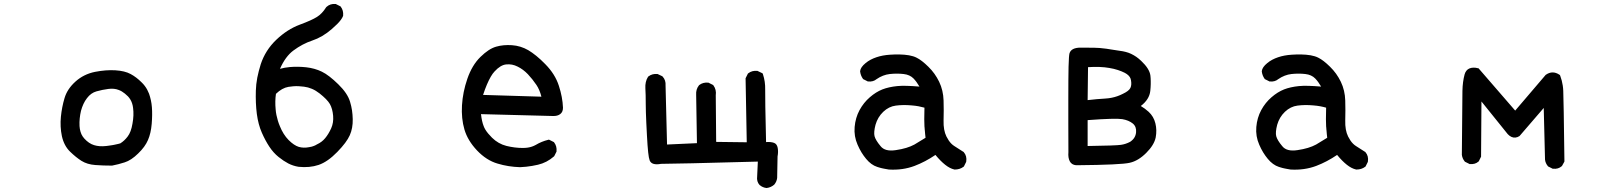

<svg xmlns="http://www.w3.org/2000/svg" viewBox="-20 -809 8040 956"><path d="M536.1 15.6Q515.1 15.6 494.6 14.9Q474.1 14.2 454.6 12.7Q414.1 9.8 385.3 -8.3Q358.4 -25.4 329.1 -53.7Q298.8 -83 288.1 -131.3Q283.2 -154.8 282 -179Q280.8 -203.1 283.2 -227.5Q288.1 -276.4 301.3 -320.3Q314.5 -365.7 355.7 -402.8Q397 -439.9 453.1 -451.2Q480.5 -456.5 505.9 -458.5Q531.2 -460.4 554.2 -459Q601.6 -456.1 630.4 -440.4Q645 -432.6 658.4 -422.4Q671.9 -412.1 684.6 -399.4Q693.4 -391.1 700.4 -381.8Q707.5 -372.6 712.9 -362.5Q718.3 -352.5 722.2 -342.3Q727.5 -327.1 731.2 -310.3Q734.9 -293.5 736.3 -275.1Q737.8 -256.8 737.5 -236.3Q737.3 -215.8 735.4 -192.4Q731.4 -145 716.8 -111.8Q702.6 -78.1 668 -44.9Q633.3 -10.7 600.6 -0.5Q585.4 4.4 569.6 8.5Q553.7 12.7 538.1 15.6H537.1ZM579.1 -95.2Q599.6 -107.9 615.7 -129.4Q624 -140.1 630.1 -156.2Q636.2 -172.4 639.6 -193.4Q647.5 -235.4 642.6 -272Q641.1 -284.2 637.7 -294.4Q634.3 -304.7 629.2 -313.2Q624 -321.8 617.2 -329.1Q609.4 -336.9 601.8 -343Q594.2 -349.1 586.9 -353.5Q579.6 -357.9 571.8 -360.8Q548.8 -370.1 519.5 -366.2Q489.3 -362.3 460 -354Q432.6 -346.2 413.1 -320.3Q402.8 -307.1 395.5 -291.3Q388.2 -275.4 383.3 -257.3Q378.9 -238.8 377 -220Q375 -201.2 376 -181.2Q376.5 -173.3 377.7 -166.5Q378.9 -159.7 380.9 -153.1Q382.8 -146.5 385.5 -140.6Q388.2 -134.8 391.8 -129.4Q395.5 -124 399.9 -119.1Q422.4 -94.2 448.2 -86.4Q474.6 -78.1 508.8 -82Q513.7 -82.5 518.8 -83.3Q523.9 -84 528.8 -84.7Q533.7 -85.4 538.8 -86.2Q543.9 -86.9 549.1 -88.1Q554.2 -89.4 559.1 -90.3Q564 -91.3 569.1 -92.5Q574.2 -93.8 579.1 -95.2Z M1466.3 21.5Q1439.5 17.1 1415.5 4.9Q1392.1 -7.3 1367.2 -27.3Q1341.3 -47.9 1320.8 -79.1Q1300.8 -109.4 1283.7 -148.4Q1266.1 -188 1258.8 -241.7Q1252 -295.4 1253.9 -357.9Q1254.4 -373.5 1256.1 -389.6Q1257.8 -405.8 1261 -422.1Q1264.2 -438.5 1268.6 -455.3Q1272.9 -472.2 1278.3 -489.3Q1301.3 -559.1 1355.5 -610.8Q1409.7 -662.6 1472.2 -686Q1531.7 -708 1558.1 -724.6Q1584 -740.7 1604 -772.9L1605 -773.9L1606 -774.9Q1624.5 -791.5 1650.4 -789.1H1652.3L1653.8 -788.1L1673.3 -778.3L1675.3 -777.3L1676.8 -775.4Q1690.9 -756.8 1688.5 -731.4V-730.5L1688 -729Q1684.6 -720.2 1677.2 -710.2Q1669.9 -700.2 1658.9 -689.2Q1647.9 -678.2 1632.3 -664.6Q1585.9 -624 1534.2 -606.9Q1485.8 -590.8 1440.4 -557.1Q1421.4 -543 1404.5 -520.3Q1387.7 -497.6 1374 -466.3Q1396.5 -472.7 1422.9 -475.1Q1461.9 -478.5 1503.9 -474.1Q1525.4 -471.7 1544.9 -466.3Q1564.5 -460.9 1582.5 -452.1Q1600.6 -443.4 1620.8 -427.7Q1641.1 -412.1 1664.1 -389.6Q1710.9 -344.2 1723.1 -301.8Q1729.5 -280.8 1732.7 -259.5Q1735.8 -238.3 1736.3 -215.8Q1737.3 -170.9 1721.7 -135.7Q1713.9 -118.2 1698.5 -97.4Q1683.1 -76.7 1659.2 -52.2Q1611.8 -3.4 1566.4 12.2Q1521.5 27.3 1466.3 21.5ZM1559.6 -90.8Q1583 -101.6 1599.1 -121.1Q1615.7 -141.1 1628.9 -169.9Q1641.6 -198.2 1638.7 -232.4Q1635.7 -267.6 1622.6 -291Q1615.7 -302.7 1602.8 -315.9Q1589.8 -329.1 1571.3 -343.8Q1552.7 -358.4 1533.2 -366.7Q1513.7 -375 1493.7 -377.4Q1479.5 -379.4 1466.1 -379.9Q1452.6 -380.4 1440.2 -379.4Q1427.7 -378.4 1416 -376.5Q1384.3 -371.1 1354 -341.8Q1348.6 -305.2 1352.5 -264.6Q1353.5 -250.5 1356.4 -236.3Q1359.4 -222.2 1363.5 -208.3Q1367.7 -194.3 1373.5 -180.7Q1390.1 -139.2 1417 -111.8Q1443.8 -85 1467.8 -77.6Q1491.7 -70.8 1519 -76.2Q1526.4 -77.1 1532.5 -78.9Q1538.6 -80.6 1543.2 -82.5Q1547.9 -84.5 1551.5 -86.2Q1555.2 -87.9 1557.6 -89.8L1558.6 -90.3Z M2568.8 23.4Q2540 22.5 2512.2 18.1Q2484.4 13.7 2457 5.4Q2401.9 -10.7 2355 -60.1Q2308.6 -109.4 2292.5 -164.1Q2276.4 -218.8 2280.3 -284.7Q2284.2 -350.6 2307.1 -417Q2330.6 -484.9 2372.1 -525.4Q2393.1 -545.9 2412.4 -558.6Q2431.6 -571.3 2450.7 -576.7Q2486.3 -586.9 2528.8 -584Q2572.3 -581.1 2610.4 -559.1Q2619.6 -553.7 2629.6 -546.6Q2639.6 -539.6 2650.4 -530.8Q2661.1 -522 2672.4 -511.7Q2683.6 -501.5 2695.3 -489.3Q2744.1 -439.9 2762.7 -381.8Q2781.2 -325.2 2783.2 -272.5Q2783.2 -251.5 2769.5 -241Q2755.9 -230.5 2732.9 -231.4L2375 -240.7Q2378.9 -204.6 2388.2 -181.2Q2391.1 -172.9 2396.7 -163.6Q2402.3 -154.3 2410.6 -144.3Q2418.9 -134.3 2429.7 -123.5Q2460.9 -92.8 2501.5 -82.5Q2543 -72.3 2583 -72.3Q2596.2 -72.3 2607.7 -74Q2619.1 -75.7 2628.9 -79.1Q2638.7 -82.5 2647.5 -87.4Q2662.1 -96.2 2677.7 -102.5Q2693.4 -108.9 2709.5 -112.8L2712.9 -113.8L2716.3 -112.3L2735.8 -102.5L2737.8 -101.6L2739.3 -99.6Q2753.4 -81.1 2751 -55.7V-53.7L2750 -52.2L2740.2 -32.7L2739.3 -31.2L2737.8 -29.8Q2702.6 1 2658.7 11.2Q2644 14.6 2629.4 17.1Q2614.7 19.5 2599.9 21.2Q2585 22.9 2569.8 23.4H2569.3ZM2675.8 -327.6Q2667 -362.3 2650.9 -386.2Q2631.8 -414.6 2608.4 -439.5Q2585 -463.9 2557.1 -477.5Q2543.5 -484.4 2529.5 -487.1Q2515.6 -489.7 2501 -488.3Q2472.2 -485.8 2442.4 -453.1Q2433.1 -443.4 2423.6 -427Q2414.1 -410.6 2404.3 -387.7Q2394.5 -364.7 2385.3 -336.4Z M3795.9 127Q3786.6 126 3778.3 122.3Q3770 118.7 3763.2 112.8H3762.7L3762.2 112.3Q3746.6 95.2 3750 69.3L3753.4 -4.4Q3340.8 6.8 3271.5 6.8Q3225.1 15.6 3214.8 -10.3Q3210.4 -21.5 3207.3 -51Q3204.1 -80.6 3201.2 -135.3Q3199.2 -169.9 3198 -198.5Q3196.8 -227.1 3196 -250Q3195.3 -272.9 3195.3 -290Q3195.3 -340.3 3193.4 -369.6Q3192.4 -385.3 3195.6 -399.7Q3198.7 -414.1 3206.5 -426.3L3207.5 -427.7L3209 -428.7Q3227.5 -442.9 3252.9 -440.4H3254.4L3256.3 -439.5L3276.9 -429.7L3278.3 -428.7L3279.8 -427.2Q3295.9 -409.2 3293.9 -383.3L3301.3 -89.4L3450.2 -96.2L3446.3 -336.4Q3444.3 -363.8 3460 -383.8L3460.9 -384.8L3461.9 -385.7Q3480.5 -399.9 3505.9 -397.5H3507.8L3509.3 -396.5L3528.8 -386.7L3530.8 -385.7L3532.2 -383.8Q3540 -373.5 3543 -360.8Q3545.9 -348.1 3543.9 -334.5L3545.9 -102.5L3698.2 -100.6L3692.4 -417V-419.4L3693.4 -421.4L3703.1 -440.9L3704.1 -442.9L3706.1 -444.3Q3724.6 -458.5 3750 -456.1H3751.5L3753.4 -455.1L3773.9 -445.3L3777.3 -443.4L3778.8 -439.5Q3791 -402.8 3790 -362.3Q3789.1 -324.2 3794.4 -101.6Q3817.4 -103.5 3834 -97.7Q3848.6 -92.3 3852.3 -72.8Q3856 -53.2 3851.6 -29.8L3849.6 76.2V76.7V77.1Q3847.2 95.7 3835.4 109.9L3835 110.4L3834.5 110.8Q3818.4 124.5 3797.9 127H3796.9Z M4405.8 35.2Q4400.9 34.2 4396 33.4Q4391.1 32.7 4386.2 31.7Q4381.3 30.8 4376.5 29.8Q4371.6 28.8 4366.7 27.6Q4361.8 26.4 4357.2 24.9Q4352.5 23.4 4347.7 22Q4317.4 12.2 4292.5 -18.1Q4280.3 -32.7 4269.5 -50.3Q4258.8 -67.9 4250 -88.4Q4231.4 -130.4 4235.4 -176.8Q4239.3 -222.7 4259.8 -260.7Q4280.3 -298.3 4311 -324.7Q4326.2 -337.9 4341.8 -347.7Q4357.4 -357.4 4373.5 -363.8Q4404.8 -376 4447.8 -380.4Q4467.3 -382.3 4494.6 -381.6Q4522 -380.9 4558.1 -377.9Q4543.9 -402.3 4528.8 -418Q4510.3 -437 4479.5 -440.4Q4446.3 -444.3 4410.2 -440.4Q4393.1 -438.5 4376.7 -432.1Q4360.4 -425.8 4344.7 -415Q4328.1 -400.9 4302.7 -403.3H4300.8L4299.3 -404.3L4279.8 -414.1L4277.8 -415L4276.4 -417Q4265.1 -433.1 4262.7 -453.1V-454.1V-455.1Q4265.1 -474.6 4289.6 -494.6Q4301.3 -504.4 4314.7 -511.5Q4328.1 -518.6 4343.8 -523.9Q4374 -534.2 4411.6 -536.6Q4423.8 -537.6 4435.8 -537.8Q4447.8 -538.1 4459.7 -537.8Q4471.7 -537.6 4482.9 -536.6Q4495.1 -535.6 4505.9 -533.7Q4516.6 -531.7 4526.4 -528.8Q4536.1 -525.9 4544.4 -521.5Q4569.3 -509.3 4602.5 -476.6Q4619.1 -460.4 4632.6 -441.7Q4646 -422.9 4656.2 -401.9Q4676.8 -358.9 4678.2 -308.6Q4679.7 -259.8 4678.2 -209Q4676.8 -161.1 4692.4 -129.4Q4697.8 -118.7 4703.9 -109.6Q4710 -100.6 4716.8 -93.8Q4723.6 -86.9 4731.4 -82Q4757.3 -64.9 4776.4 -53.2L4777.8 -52.7L4778.8 -51.3Q4795.4 -32.2 4791 -4.4L4790.5 -2.9L4790 -1.5L4780.3 18.1L4779.3 20L4777.3 21.5Q4759.3 35.2 4733.4 35.2H4732.4L4731 34.7Q4709.5 29.8 4686.3 11.5Q4663.1 -6.8 4637.7 -37.6Q4587.4 -3.4 4533.7 17.1Q4475.1 39.1 4406.7 35.2H4406.2ZM4533.2 -89.4 4588.4 -123Q4587.9 -127.9 4587.4 -132.6Q4586.9 -137.2 4586.4 -141.6Q4585.9 -146 4585.7 -150.1Q4585.4 -154.3 4585 -158.2Q4584.5 -162.1 4584.2 -165.8Q4584 -169.4 4583.7 -173.1Q4583.5 -176.8 4583 -179.7Q4581.1 -204.6 4583 -272.9Q4569.3 -276.9 4553.7 -279.8Q4538.1 -282.7 4519 -284.2Q4498 -286.1 4478.3 -285.9Q4458.5 -285.6 4440.4 -283.2Q4405.8 -278.8 4377.9 -252.4Q4363.8 -238.8 4354.2 -222.7Q4344.7 -206.5 4339.4 -188Q4329.6 -150.4 4334.5 -130.9Q4339.8 -110.8 4364.7 -81.1Q4386.7 -53.2 4440.4 -61.5Q4497.6 -69.8 4533.2 -89.4Z M5342.8 13.7Q5340.3 13.7 5337.9 13.7Q5315.9 11.7 5306.6 -5.9Q5297.4 -23.4 5299.8 -51.3Q5299.3 -134.3 5299.3 -195.6Q5299.3 -256.8 5299.3 -313.2Q5299.3 -369.6 5299.6 -408Q5299.8 -446.3 5300.5 -476.3Q5301.3 -506.3 5302.5 -522.5Q5303.7 -538.6 5305.2 -543.5Q5314 -572.3 5362.3 -571.8Q5403.3 -571.3 5427.7 -571.3Q5452.6 -571.3 5488.8 -566.4Q5500.5 -564.5 5513.4 -562.5Q5526.4 -560.5 5540.8 -558.3Q5555.2 -556.2 5570.8 -553.7Q5578.1 -552.2 5585 -550.5Q5591.8 -548.8 5598.6 -546.4Q5605.5 -543.9 5612.1 -540.8Q5618.7 -537.6 5625.2 -533.9Q5631.8 -530.3 5637.9 -525.9Q5644 -521.5 5650.1 -516.6Q5656.2 -511.7 5662.1 -505.9Q5703.6 -466.8 5708 -433.1Q5709 -426.8 5709.2 -419.7Q5709.5 -412.6 5709.7 -405.3Q5710 -397.9 5709.7 -390.1Q5709.5 -382.3 5709 -373.8Q5708.5 -365.2 5707.5 -356.4Q5703.1 -314 5660.2 -281.2Q5670.9 -274.9 5680.4 -267.8Q5689.9 -260.7 5699.2 -252.4Q5724.6 -229 5732.9 -194.8Q5741.2 -161.6 5734.4 -124.5Q5726.6 -86.9 5687.5 -47.9Q5668 -28.3 5647.5 -15.9Q5627 -3.4 5605 1.5Q5562.5 11.7 5342.8 13.7ZM5607.4 -103Q5621.6 -112.8 5628.4 -124.3Q5635.3 -135.7 5636.7 -150.4Q5639.2 -178.2 5620.6 -193.8Q5600.1 -210.4 5567.9 -215.8Q5534.7 -221.2 5395.5 -210.9V-82Q5538.1 -84 5562 -87.9Q5585.4 -91.3 5607.4 -103ZM5570.8 -341.8Q5601.1 -356 5608.4 -371.1Q5615.7 -386.2 5611.3 -409.7Q5610.8 -414.1 5609.1 -418.2Q5607.4 -422.4 5605 -426Q5602.5 -429.7 5598.9 -433.3Q5595.2 -437 5590.6 -440.2Q5585.9 -443.4 5580.6 -446.3Q5565.4 -454.1 5546.1 -460.4Q5526.9 -466.8 5502.9 -470.7Q5481.4 -474.6 5454.6 -475.6Q5427.7 -476.6 5397.5 -474.6L5395.5 -310.5Q5441.4 -315.9 5484.9 -318.4Q5500.5 -319.3 5515.1 -322.3Q5529.8 -325.2 5543.7 -330.1Q5557.6 -335 5570.8 -341.8Z M6405.8 35.2Q6400.9 34.2 6396 33.4Q6391.1 32.7 6386.2 31.7Q6381.3 30.8 6376.5 29.8Q6371.6 28.8 6366.7 27.6Q6361.8 26.4 6357.2 24.9Q6352.5 23.4 6347.7 22Q6317.4 12.2 6292.5 -18.1Q6280.3 -32.7 6269.5 -50.3Q6258.8 -67.9 6250 -88.4Q6231.4 -130.4 6235.4 -176.8Q6239.3 -222.7 6259.8 -260.7Q6280.3 -298.3 6311 -324.7Q6326.2 -337.9 6341.8 -347.7Q6357.4 -357.4 6373.5 -363.8Q6404.8 -376 6447.8 -380.4Q6467.3 -382.3 6494.6 -381.6Q6522 -380.9 6558.1 -377.9Q6543.9 -402.3 6528.8 -418Q6510.3 -437 6479.5 -440.4Q6446.3 -444.3 6410.2 -440.4Q6393.1 -438.5 6376.7 -432.1Q6360.4 -425.8 6344.7 -415Q6328.1 -400.9 6302.7 -403.3H6300.8L6299.3 -404.3L6279.8 -414.1L6277.8 -415L6276.4 -417Q6265.1 -433.1 6262.7 -453.1V-454.1V-455.1Q6265.1 -474.6 6289.6 -494.6Q6301.3 -504.4 6314.7 -511.5Q6328.1 -518.6 6343.8 -523.9Q6374 -534.2 6411.6 -536.6Q6423.8 -537.6 6435.8 -537.8Q6447.8 -538.1 6459.7 -537.8Q6471.7 -537.6 6482.9 -536.6Q6495.1 -535.6 6505.9 -533.7Q6516.6 -531.7 6526.4 -528.8Q6536.1 -525.9 6544.4 -521.5Q6569.3 -509.3 6602.5 -476.6Q6619.1 -460.4 6632.6 -441.7Q6646 -422.9 6656.2 -401.9Q6676.8 -358.9 6678.2 -308.6Q6679.7 -259.8 6678.2 -209Q6676.8 -161.1 6692.4 -129.4Q6697.8 -118.7 6703.9 -109.6Q6710 -100.6 6716.8 -93.8Q6723.6 -86.9 6731.4 -82Q6757.3 -64.9 6776.4 -53.2L6777.8 -52.7L6778.8 -51.3Q6795.4 -32.2 6791 -4.4L6790.5 -2.9L6790 -1.5L6780.3 18.1L6779.3 20L6777.3 21.5Q6759.3 35.2 6733.4 35.2H6732.4L6731 34.7Q6709.5 29.8 6686.3 11.5Q6663.1 -6.8 6637.7 -37.6Q6587.4 -3.4 6533.7 17.1Q6475.1 39.1 6406.7 35.2H6406.2ZM6533.2 -89.4 6588.4 -123Q6587.9 -127.9 6587.4 -132.6Q6586.9 -137.2 6586.4 -141.6Q6585.9 -146 6585.7 -150.1Q6585.4 -154.3 6585 -158.2Q6584.5 -162.1 6584.2 -165.8Q6584 -169.4 6583.7 -173.1Q6583.5 -176.8 6583 -179.7Q6581.1 -204.6 6583 -272.9Q6569.3 -276.9 6553.7 -279.8Q6538.1 -282.7 6519 -284.2Q6498 -286.1 6478.3 -285.9Q6458.5 -285.6 6440.4 -283.2Q6405.8 -278.8 6377.9 -252.4Q6363.8 -238.8 6354.2 -222.7Q6344.7 -206.5 6339.4 -188Q6329.6 -150.4 6334.5 -130.9Q6339.8 -110.8 6364.7 -81.1Q6386.7 -53.2 6440.4 -61.5Q6497.6 -69.8 6533.2 -89.4Z M7709.5 30.3 7689.9 20.5 7688 19.5 7687 18.1Q7681.2 11.2 7677.5 2.9Q7673.8 -5.4 7672.9 -14.6V-15.1V-15.6L7666.5 -271.5Q7579.6 -170.9 7547.4 -133.3L7546.4 -132.3L7545.4 -131.3Q7535.6 -125 7525.4 -124Q7515.1 -123 7505.6 -127.4Q7496.1 -131.8 7487.8 -140.6V-141.1H7487.3L7356.4 -303.7L7354.5 -31.2V-28.8L7353.5 -26.9L7343.8 -7.3L7342.8 -5.4L7341.3 -4.4Q7324.7 10.3 7298.8 7.8H7296.9L7295.4 6.8L7275.9 -2.9L7273.9 -3.9L7272.9 -5.4Q7261.2 -19.5 7258.8 -38.1V-38.6V-39.1Q7260.7 -311.5 7261.7 -356.4Q7262.2 -379.9 7264.9 -400.1Q7267.6 -420.4 7272.5 -438.5Q7275.4 -449.2 7281.5 -456.8Q7287.6 -464.4 7296.1 -468Q7304.7 -471.7 7315.7 -472.2Q7326.7 -472.7 7339.4 -469.2L7342.3 -468.8L7344.2 -466.3L7524.4 -258.3L7675.3 -435.1L7675.8 -436L7676.8 -436.5Q7710 -460 7744.6 -437L7747.1 -435.1L7748.5 -432.1Q7752.9 -420.4 7756.1 -408.2Q7759.3 -396 7761.2 -383.3Q7763.2 -370.6 7763.7 -356.9Q7764.6 -336.9 7766.1 -250.2Q7767.6 -163.6 7769.5 -7.8V-5.4L7768.6 -2.9L7757.8 16.6L7756.8 18.1L7755.4 19Q7738.8 33.7 7712.9 31.2H7710.9Z"/></svg>

Font: NaikaiFont
Style: Bold
Weight: 700
Version: Version 1.89